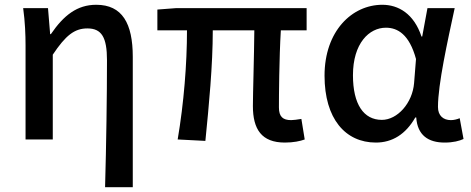

<svg xmlns="http://www.w3.org/2000/svg" viewBox="-20 -584 1973 804"><path d="M420 200H536V-346C536 -486 492 -564 383 -564C303 -564 247 -520 193 -441H190L181 -550H77C85 -492 87 -438 87 -394V0H201V-355C255 -436 292 -465 346 -465C406 -465 428 -427 428 -332C428 -183 425 23 420 200Z M1173 13C1209 13 1237 7 1256 0L1242 -86C1223 -83 1209 -81 1199 -81C1165 -81 1148 -95 1148 -134C1148 -178 1149 -341 1156 -457H1264V-550H718L639 -544V-457H763C763 -317 750 -153 724 0L840 6C855 -144 871 -310 871 -457H1045C1044 -346 1039 -190 1039 -140C1039 -43 1075 13 1173 13Z M1554 13C1623 13 1679 -22 1719 -92H1723C1728 -18 1773 13 1842 13C1878 13 1904 6 1921 -2L1905 -89C1893 -84 1880 -81 1868 -81C1837 -81 1814 -99 1814 -136C1814 -231 1854 -411 1884 -550H1770L1748 -431H1745C1713 -527 1648 -564 1581 -564C1454 -564 1339 -454 1339 -267C1339 -87 1426 13 1554 13ZM1579 -82C1503 -82 1458 -147 1458 -269C1458 -403 1526 -468 1596 -468C1645 -468 1694 -440 1722 -337L1714 -236C1707 -152 1644 -82 1579 -82Z"/></svg>

Font: Noto Sans CJK JP Medium
Style: Regular
Weight: 500
Designer: Ryoko NISHIZUKA (kana & ideographs); Paul D. Hunt (Latin, Greek & Cyrillic); Wenlong ZHANG (bopomofo); Sandoll Communica
Foundry: Adobe Systems Incorporated
Version: Version 1.004;PS 1.004;hotconv 1.0.82;makeotf.lib2.5.63406